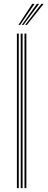

<svg xmlns="http://www.w3.org/2000/svg" viewBox="-20 -974 246 994"><path d="M106.8 0V-800H116.5V0ZM67.5 0V-800H77.2V0ZM87.2 0V-800H97V0ZM75.5 -845 147 -954H159L84.2 -845ZM110.2 -845 194.2 -954H206L119 -845ZM93 -845 170.8 -954H182.5L101.5 -845Z"/></svg>

Font: Big Shoulders Inline Text Thin ExtraLight
Style: Regular
Weight: 250
Version: Version 2.002